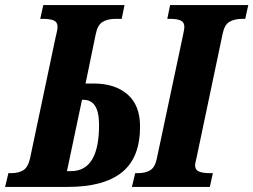

<svg xmlns="http://www.w3.org/2000/svg" viewBox="-40 -734 995 754"><path d="M-7 -54H3Q33 -54 51.5 -65.5Q70 -77 78 -112L178 -586Q180 -593 183 -607.5Q186 -622 186 -628Q186 -647 171.5 -653.5Q157 -660 128 -660H118L130 -714H449L438 -660H414Q383 -660 363 -648Q343 -636 336 -600L296 -406H329Q411 -406 460.5 -363.5Q510 -321 510 -237Q510 -114 438.5 -57Q367 0 227 0H-20ZM491 -54H502Q531 -54 550 -65.5Q569 -77 576 -112L679 -597Q684 -620 684 -628Q684 -647 669.5 -653.5Q655 -660 627 -660H617L628 -714H935L923 -660H912Q880 -660 860.5 -648Q841 -636 834 -600L733 -120Q726 -90 726 -86Q726 -67 741 -60.5Q756 -54 786 -54H796L784 0H478ZM239 -62Q349 -62 349 -243Q349 -294 333.5 -318Q318 -342 288 -342H282L223 -62Z"/></svg>

Font: Noto Serif CondExtraBold
Style: Italic
Weight: 800
Width: 3
Italic angle: -12°
Designer: Monotype Design Team
Foundry: Monotype Imaging Inc.
Version: Version 1.001